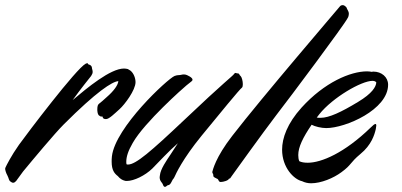

<svg xmlns="http://www.w3.org/2000/svg" viewBox="-121 -696 1568 748"><path d="M237 -433C236 -440 231 -443 224 -445C220 -447 222 -450 219 -450L213 -448C176 -429 -16 -175 -47 -132C-78 -88 -95 -53 -99 -45C-100 -42 -101 -40 -101 -38C-100 -31 -98 -23 -92 -12C-86 0 -87 5 -82 10C-77 14 -73 16 -70 16C-65 16 -62 13 -58 9L-31 -28C7 -74 92 -176 127 -211C256 -340 316 -378 340 -380C339 -365 323 -342 294 -317C278 -303 277 -301 265 -292C260 -288 258 -283 258 -267C259 -254 261 -247 268 -244C270 -242 272 -242 274 -242C276 -242 279 -243 279 -240C279 -240 279 -232 292 -232C304 -232 325 -253 345 -271C365 -289 407 -345 407 -376C407 -391 400 -411 387 -421L377 -427C372 -428 368 -429 362 -429C309 -429 219 -354 162 -306C193 -349 226 -390 234 -400C238 -406 240 -411 240 -416C240 -423 237 -428 237 -433Z M625 -379C628 -381 629 -383 629 -386C629 -389 625 -394 618 -398C612 -401 605 -406 596 -406C593 -406 590 -406 587 -405C576 -402 572 -405 559 -400C532 -389 328 -200 315 -87C314 -79 314 -72 314 -66C314 -33 325 -20 338 -10C346 0 356 6 365 8C367 9 370 9 373 9C401 9 444 -12 472 -39C495 -62 537 -108 572 -138L542 -92C528 -71 504 -37 502 -13C502 -10 501 -8 501 -6C501 11 511 14 514 24C516 30 519 32 522 32C524 32 527 30 529 28C534 23 539 29 547 13C555 -4 554 4 559 -7C564 -18 589 -75 665 -168C734 -252 813 -349 822 -355C824 -357 825 -362 825 -368C825 -380 821 -395 817 -399C810 -404 813 -410 805 -410C801 -410 798 -412 796 -412C795 -412 793 -411 791 -408C786 -400 754 -378 595 -227C467 -106 408 -55 378 -55C376 -55 374 -55 372 -56C371 -59 371 -62 371 -66C371 -85 378 -108 396 -139C442 -220 595 -355 605 -363Z M1234 -656C1228 -665 1232 -665 1225 -671C1222 -674 1218 -676 1214 -676C1210 -676 1207 -675 1204 -672C1196 -662 899 -316 784 -167C718 -82 708 -33 706 -26C706 -21 710 -19 710 -14V-11C710 -6 718 -3 724 0C732 2 729 13 739 13C749 13 770 7 771 0H772C775 0 777 -2 781 -9C786 -16 903 -179 955 -247C1007 -314 1221 -600 1233 -625C1236 -629 1238 -636 1238 -643C1238 -648 1236 -652 1234 -656Z M1343 -193 1345 -207C1345 -211 1344 -213 1342 -213C1338 -213 1332 -208 1323 -199C1221 -100 1131 -62 1078 -62C1064 -62 1053 -64 1045 -68C1042 -75 1041 -83 1041 -92C1041 -123 1059 -160 1093 -210C1106 -203 1131 -197 1150 -197C1225 -197 1391 -269 1391 -366C1391 -396 1365 -417 1334 -417C1331 -417 1330 -417 1328 -416C1322 -417 1316 -418 1309 -418C1244 -418 1143 -375 1054 -277C998 -215 978 -158 978 -113C978 -43 1024 3 1056 10C1066 15 1078 18 1091 18C1130 18 1178 -2 1209 -25C1250 -55 1241 -61 1283 -96C1326 -131 1338 -171 1343 -193ZM1274 -299C1208 -259 1161 -237 1128 -237C1123 -237 1118 -237 1113 -238C1116 -242 1119 -246 1123 -251C1175 -316 1287 -381 1330 -381C1337 -381 1342 -379 1345 -375C1344 -358 1329 -332 1274 -299Z"/></svg>

Font: Oregano
Style: Italic
Weight: 400
Italic angle: -12°
Designer: Astigmatic (AOETI)
Foundry: Astigmatic (AOETI)
Version: Version 1.000